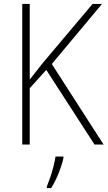

<svg xmlns="http://www.w3.org/2000/svg" viewBox="-20 -734 546 975"><path d="M506 0H460L215 -379L131 -286V0H93V-714H131V-330Q143 -345 158.5 -365Q174 -385 193 -409L450 -714H498L243 -409ZM302 69Q294 105 277.5 146Q261 187 240 221H218V213Q225 196 234.5 168.5Q244 141 251.5 111.5Q259 82 262 61H302Z"/></svg>

Font: Noto Sans Gujarati SemiCondensed ExtraLight
Style: Regular
Weight: 200
Width: 4
Designer: Jelle Bosma - Monotype Design Team, Universal Thirst
Foundry: Monotype Imaging Inc.
Version: Version 2.106; ttfautohint (v1.8.4.7-5d5b)